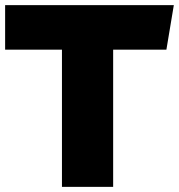

<svg xmlns="http://www.w3.org/2000/svg" viewBox="-36 -730 699 750"><path d="M643 -710 614 -536H406V0H206V-536H-16V-710Z"/></svg>

Font: Livvic Black
Style: Regular
Weight: 900
Designer: Jacques Le Bailly, Baron von Fonthausen
Version: Version 1.001; ttfautohint (v1.8.2)